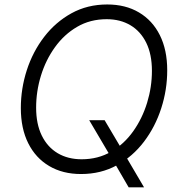

<svg xmlns="http://www.w3.org/2000/svg" viewBox="-20 -757 799 846"><path d="M373 -227.5H440.9L513.7 -104.5L525.4 -83.5L614.7 68.4H546.9L481.9 -43.5L469.7 -63.5ZM336.9 9.8Q256.3 9.8 196.8 -25.4Q137.2 -60.5 104.5 -125.7Q71.8 -190.9 71.8 -280.8Q71.8 -366.2 98.1 -447.8Q124.5 -529.3 174.6 -594.5Q224.6 -659.7 294.9 -698.5Q365.2 -737.3 452.6 -737.3Q533.2 -737.3 592.5 -702.1Q651.9 -667 684.3 -602.1Q716.8 -537.1 716.8 -447.3Q716.8 -361.3 690.4 -279.8Q664.1 -198.2 614.5 -132.8Q564.9 -67.4 494.9 -28.8Q424.8 9.8 336.9 9.8ZM339.8 -55.2Q412.1 -55.2 469.5 -88.6Q526.9 -122.1 566.9 -178.5Q606.9 -234.9 628.2 -304.2Q649.4 -373.5 649.4 -444.8Q649.4 -517.6 624.5 -568.4Q599.6 -619.1 554.7 -645.8Q509.8 -672.4 450.2 -672.4Q377.4 -672.4 320.1 -638.9Q262.7 -605.5 222.2 -549.1Q181.6 -492.7 160.4 -423.6Q139.2 -354.5 139.2 -282.7Q139.2 -210.4 164.1 -159.7Q189 -108.9 234.1 -82Q279.3 -55.2 339.8 -55.2Z"/></svg>

Font: Inter Light
Style: Italic
Weight: 300
Italic angle: -9.3988°
Designer: Rasmus Andersson
Foundry: rsms
Version: Version 4.001;git-66647c0bb